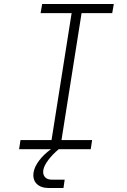

<svg xmlns="http://www.w3.org/2000/svg" viewBox="-20 -750 640 965"><path d="M76 0 83 -46H239L340 -684H184L192 -730H552L544 -684H390L289 -46H443L436 0H275Q243 27 222.5 54.5Q202 82 198 103Q194 126 205.5 139.5Q217 153 241 153H305L299 195H226Q185 195 164 173.5Q143 152 149 115Q154 87 177 56.5Q200 26 236 0Z"/></svg>

Font: JetBrains Mono NL Thin
Style: Italic
Weight: 100
Italic angle: -9°
Monospace: yes
Designer: Philipp Nurullin, Konstantin Bulenkov
Foundry: JetBrains
Version: Version 2.305; ttfautohint (v1.8.4.7-5d5b)